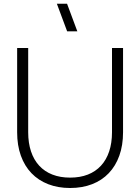

<svg xmlns="http://www.w3.org/2000/svg" viewBox="-20 -972 736 1008"><path d="M278.5 -952.5H332L386 -807.5H332.5ZM348 15Q284.5 15 233 -5Q181.5 -25 145.2 -62.8Q109 -100.5 89.5 -154.8Q70 -209 70 -277.5V-720H128V-277.5Q128 -221.5 142.8 -177.2Q157.5 -133 185.8 -102.2Q214 -71.5 255 -55.5Q296 -39.5 348 -39.5Q400.5 -39.5 441.2 -55.5Q482 -71.5 510.2 -102.2Q538.5 -133 553.2 -177.2Q568 -221.5 568 -277.5V-720H626V-277.5Q626 -209 606.5 -154.8Q587 -100.5 551 -62.8Q515 -25 463.5 -5Q412 15 348 15Z"/></svg>

Font: Vela Sans Light
Style: Regular
Weight: 300
Designer: Principal design: Mikhail Sharanda - project Manrope.
Design modification: Ravid Balaliev
Foundry: Mikhail Sharanda
Version: Version 1.001